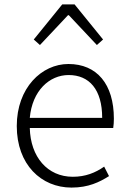

<svg xmlns="http://www.w3.org/2000/svg" viewBox="-20 -837 578 870"><path d="M133 -658 161 -633 288 -768H292L419 -633L447 -658L318 -817H262ZM304 13C381 13 431 -12 474 -39L452 -82C412 -54 367 -36 310 -36C195 -36 118 -126 115 -257H493C495 -270 496 -284 496 -299C496 -456 419 -547 290 -547C169 -547 56 -439 56 -266C56 -91 167 13 304 13ZM115 -303C126 -426 204 -497 291 -497C384 -497 443 -432 443 -303Z"/></svg>

Font: Spoqa Han Sans Neo Light
Style: Regular
Weight: 300
Designer: [Spoqa Han Sans Neo] Dong-huui Kim ___ Younghwa Kang ___ Yujin Lee ___ [Noto Sans] Ryoko NISHIZUKA ____ (kana & ideograp
Foundry: Spoqa (http://www.spoqa-han-sans.com)
Version: Version 1.100;hotconv 1.0.109;makeotfexe 2.5.65596